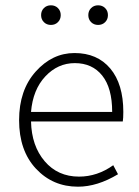

<svg xmlns="http://www.w3.org/2000/svg" viewBox="-20 -692 523 724"><path d="M274 12Q179 12 115.5 -56Q52 -124 52 -239Q52 -352 114.5 -422Q177 -492 261 -492Q347 -492 396 -433.5Q445 -375 445 -270Q445 -246 443 -234H97Q99 -142 148.5 -84Q198 -26 278 -26Q347 -26 407 -69L425 -35Q347 12 274 12ZM97 -270H403Q403 -360 365.5 -407Q328 -454 262 -454Q198 -454 151 -404Q104 -354 97 -270ZM198.5 -608.5Q188 -598 172 -598Q156 -598 145.5 -608.5Q135 -619 135 -635Q135 -651 145.5 -661.5Q156 -672 172 -672Q188 -672 198.5 -661.5Q209 -651 209 -635Q209 -619 198.5 -608.5ZM376.5 -608.5Q366 -598 350 -598Q334 -598 323.5 -608.5Q313 -619 313 -635Q313 -651 323.5 -661.5Q334 -672 350 -672Q366 -672 376.5 -661.5Q387 -651 387 -635Q387 -619 376.5 -608.5Z"/></svg>

Font: Toshiba Sans Light
Style: Regular
Weight: 300
Designer: Paul D. Hunt
Foundry: Toshiba Corporation
Version: Version 2.020;PS 2.0;hotconv 1.0.86;makeotf.lib2.5.63406